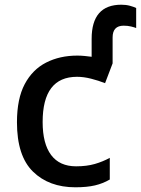

<svg xmlns="http://www.w3.org/2000/svg" viewBox="-20 -785 598 815"><path d="M300 10Q188 10 120 -56.5Q52 -123 52 -266Q52 -366 85 -428Q118 -490 176 -519.5Q234 -549 308 -549Q323 -549 338.5 -547.5Q354 -546 369 -544V-620Q369 -765 495 -765Q515 -765 531.5 -760.5Q548 -756 558 -751V-666Q551 -669 536.5 -672.5Q522 -676 505 -676Q458 -676 458 -626V-516L426 -432Q398 -443 366.5 -451Q335 -459 307 -459Q161 -459 161 -267Q161 -175 197 -127Q233 -79 303 -79Q348 -79 382.5 -89Q417 -99 446 -115V-23Q417 -6 383 2Q349 10 300 10Z"/></svg>

Font: Noto Sans Medium
Style: Regular
Weight: 500
Designer: Monotype Design Team
Foundry: Monotype Imaging Inc.
Version: Version 2.007